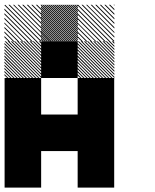

<svg xmlns="http://www.w3.org/2000/svg" viewBox="-21 -856 708 876"><path d="M500.8 -655.8 489.2 -667.5H495L500.8 -661.7ZM500.8 -641.7 475 -667.5H480.8L500.8 -647.5ZM500.8 -627.5 460.8 -667.5H466.7L500.8 -633.3ZM500.8 -613.3 446.7 -667.5H452.5L500.8 -619.2ZM500.8 -599.2 432.5 -667.5H438.3L500.8 -605ZM500.8 -585 418.3 -667.5H424.2L500.8 -590.8ZM500.8 -570.8 404.2 -667.5H410L500.8 -576.7ZM500.8 -556.7 390 -667.5H395.8L500.8 -562.5ZM500.8 -542.5 375.8 -667.5H381.7L500.8 -548.3ZM500.8 -528.3 361.7 -667.5H367.5L500.8 -534.2ZM500.8 -514.2 347.5 -667.5H353.3L500.8 -520ZM500.8 -500 333.3 -667.5H339.2L500.8 -505.8ZM487.5 -499.2 332.5 -654.2V-660L493.3 -499.2ZM473.3 -499.2 332.5 -640V-645.8L479.2 -499.2ZM459.2 -499.2 332.5 -625.8V-631.7L465 -499.2ZM445 -499.2 332.5 -611.7V-617.5L450.8 -499.2ZM430 -499.2 332.5 -596.7V-603.3L436.7 -499.2ZM416.7 -499.2 332.5 -583.3V-589.2L422.5 -499.2ZM402.5 -499.2 332.5 -569.2V-575L408.3 -499.2ZM388.3 -499.2 332.5 -555V-560.8L394.2 -499.2ZM374.2 -499.2 332.5 -540.8V-546.7L380 -499.2ZM360 -499.2 332.5 -526.7V-532.5L365.8 -499.2ZM345.8 -499.2 332.5 -512.5V-518.3L351.7 -499.2ZM167.5 -655.8 155.8 -667.5H161.7L167.5 -661.7ZM167.5 -641.7 141.7 -667.5H147.5L167.5 -647.5ZM167.5 -627.5 127.5 -667.5H133.3L167.5 -633.3ZM167.5 -613.3 113.3 -667.5H119.2L167.5 -619.2ZM167.5 -599.2 99.2 -667.5H105L167.5 -605ZM167.5 -585 85 -667.5H90.8L167.5 -590.8ZM167.5 -570.8 70.8 -667.5H76.7L167.5 -576.7ZM167.5 -556.7 56.7 -667.5H62.5L167.5 -562.5ZM167.5 -542.5 42.5 -667.5H48.3L167.5 -548.3ZM167.5 -528.3 28.3 -667.5H34.2L167.5 -534.2ZM167.5 -514.2 14.2 -667.5H20L167.5 -520ZM167.5 -500 0 -667.5H5.8L167.5 -505.8ZM154.2 -499.2 -0.8 -654.2V-660L160 -499.2ZM140 -499.2 -0.8 -640V-645.8L145.8 -499.2ZM125.8 -499.2 -0.8 -625.8V-631.7L131.7 -499.2ZM111.7 -499.2 -0.8 -611.7V-617.5L117.5 -499.2ZM96.7 -499.2 -0.8 -596.7V-603.3L103.3 -499.2ZM83.3 -499.2 -0.8 -583.3V-589.2L89.2 -499.2ZM69.2 -499.2 -0.8 -569.2V-575L75 -499.2ZM55 -499.2 -0.8 -555V-560.8L60.8 -499.2ZM40.8 -499.2 -0.8 -540.8V-546.7L46.7 -499.2ZM26.7 -499.2 -0.8 -526.7V-532.5L32.5 -499.2ZM12.5 -499.2 -0.8 -512.5V-518.3L18.3 -499.2ZM500.8 -830 496.7 -834.2H500.8ZM500.8 -809.2 475.8 -834.2H481.7L500.8 -815ZM500.8 -788.3 455 -834.2H460.8L500.8 -794.2ZM500.8 -767.5 434.2 -834.2H440L500.8 -773.3ZM500.8 -746.7 413.3 -834.2H419.2L500.8 -752.5ZM500.8 -725.8 392.5 -834.2H398.3L500.8 -731.7ZM500.8 -705 371.7 -834.2H376.7L500.8 -710ZM500.8 -684.2 350.8 -834.2H356.7L500.8 -690ZM498.3 -665.8 332.5 -831.7 335.8 -834.2 500.8 -669.2ZM477.5 -665.8 332.5 -810.8V-816.7L483.3 -665.8ZM456.7 -665.8 332.5 -790V-795.8L462.5 -665.8ZM435.8 -665.8 332.5 -769.2V-775L441.7 -665.8ZM415 -665.8 332.5 -748.3V-753.3L420 -665.8ZM394.2 -665.8 332.5 -727.5V-733.3L400 -665.8ZM373.3 -665.8 332.5 -706.7V-712.5L379.2 -665.8ZM352.5 -665.8 332.5 -685.8V-691.7L358.3 -665.8ZM500.8 -834.2H502.5L500.8 -835.8ZM334.2 -826.7 326.7 -834.2H332.5L334.2 -832.5ZM334.2 -817.5 317.5 -834.2H323.3L334.2 -823.3ZM334.2 -808.3 308.3 -834.2H314.2L334.2 -814.2ZM334.2 -799.2 299.2 -834.2H305L334.2 -805ZM334.2 -790 290 -834.2H295.8L334.2 -795.8ZM334.2 -780.8 280.8 -834.2H286.7L334.2 -786.7ZM334.2 -771.7 271.7 -834.2H277.5L334.2 -777.5ZM334.2 -762.5 262.5 -834.2H268.3L334.2 -768.3ZM334.2 -753.3 253.3 -834.2H259.2L334.2 -759.2ZM334.2 -744.2 244.2 -834.2H250L334.2 -750ZM334.2 -735 235 -834.2H240.8L334.2 -740.8ZM334.2 -725.8 225.8 -834.2H231.7L334.2 -731.7ZM334.2 -716.7 216.7 -834.2H222.5L334.2 -722.5ZM334.2 -707.5 207.5 -834.2H213.3L334.2 -713.3ZM334.2 -698.3 198.3 -834.2H204.2L334.2 -704.2ZM334.2 -689.2 189.2 -834.2H195L334.2 -695ZM334.2 -680 180 -834.2H185.8L334.2 -685.8ZM334.2 -670.8 170.8 -834.2H176.7L334.2 -676.7ZM330 -665.8 165.8 -830 167.5 -834.2 334.2 -667.5ZM320.8 -665.8 165.8 -820.8V-826.7L326.7 -665.8ZM311.7 -665.8 165.8 -811.7V-817.5L317.5 -665.8ZM302.5 -665.8 165.8 -802.5V-808.3L308.3 -665.8ZM293.3 -665.8 165.8 -793.3V-799.2L299.2 -665.8ZM284.2 -665.8 165.8 -784.2V-790L290 -665.8ZM275 -665.8 165.8 -775V-780.8L280.8 -665.8ZM265.8 -665.8 165.8 -765.8V-771.7L271.7 -665.8ZM256.7 -665.8 165.8 -756.7V-762.5L262.5 -665.8ZM247.5 -665.8 165.8 -747.5V-753.3L253.3 -665.8ZM238.3 -665.8 165.8 -738.3V-744.2L244.2 -665.8ZM229.2 -665.8 165.8 -729.2V-735L235 -665.8ZM220 -665.8 165.8 -720V-725.8L225.8 -665.8ZM210 -665.8 165.8 -710V-716.7L216.7 -665.8ZM201.7 -665.8 165.8 -701.7V-707.5L207.5 -665.8ZM192.5 -665.8 165.8 -692.5V-698.3L198.3 -665.8ZM183.3 -665.8 165.8 -683.3V-689.2L189.2 -665.8ZM174.2 -665.8 165.8 -674.2V-680L180 -665.8ZM167.5 -830 163.3 -834.2H167.5ZM167.5 -809.2 142.5 -834.2H148.3L167.5 -815ZM167.5 -788.3 121.7 -834.2H127.5L167.5 -794.2ZM167.5 -767.5 100.8 -834.2H106.7L167.5 -773.3ZM167.5 -746.7 80 -834.2H85.8L167.5 -752.5ZM167.5 -725.8 59.2 -834.2H65L167.5 -731.7ZM167.5 -705 38.3 -834.2H43.3L167.5 -710ZM167.5 -684.2 17.5 -834.2H23.3L167.5 -690ZM165 -665.8 -0.8 -831.7 2.5 -834.2 167.5 -669.2ZM144.2 -665.8 -0.8 -810.8V-816.7L150 -665.8ZM123.3 -665.8 -0.8 -790V-795.8L129.2 -665.8ZM102.5 -665.8 -0.8 -769.2V-775L108.3 -665.8ZM81.7 -665.8 -0.8 -748.3V-753.3L86.7 -665.8ZM60.8 -665.8 -0.8 -727.5V-733.3L66.7 -665.8ZM40 -665.8 -0.8 -706.7V-712.5L45.8 -665.8ZM19.2 -665.8 -0.8 -685.8V-691.7L25 -665.8ZM167.5 -834.2H169.2L167.5 -835.8ZM333.3 -166.7H500V0H333.3ZM0 -166.7H166.7V0H0ZM333.3 -333.3H500V0H333.3ZM166.7 -333.3H500V-166.7H166.7ZM0 -333.3H333.3V-166.7H0ZM0 -333.3H166.7V0H0ZM333.3 -500H500V-166.7H333.3ZM0 -500H166.7V-166.7H0ZM166.7 -666.7H333.3V-500H166.7Z"/></svg>

Font: 0xA000-Pixelated
Style: Pixelated
Weight: 400
Version: Version 0.1